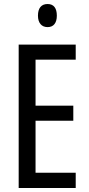

<svg xmlns="http://www.w3.org/2000/svg" viewBox="-20 -936 442 956"><path d="M217 -916C186 -916 169 -896 169 -858C169 -822 187 -801 217 -801C247 -801 263 -822 263 -858C263 -895 248 -916 217 -916ZM357 0V-76H157V-335H345V-410H157V-639H357V-714H73V0Z"/></svg>

Font: Noto Sans Lao Looped ExtraCondensed
Style: Regular
Weight: 400
Width: 2
Designer: Mark Frömberg, Ben Mitchell
Foundry: The Fontpad Ltd
Version: Version 1.002